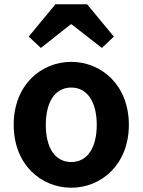

<svg xmlns="http://www.w3.org/2000/svg" viewBox="-20 -863 666 897"><path d="M313 14C453 14 582 -94 582 -280C582 -466 453 -574 313 -574C172 -574 44 -466 44 -280C44 -94 172 14 313 14ZM313 -106C236 -106 194 -174 194 -280C194 -385 236 -454 313 -454C389 -454 432 -385 432 -280C432 -174 389 -106 313 -106ZM114 -692 171 -639 310 -749H315L456 -639L512 -692L387 -843H239Z"/></svg>

Font: Noto Sans Mono CJK SC
Style: Bold
Weight: 700
Designer: Ryoko NISHIZUKA 西塚涼子 (kana, bopomofo & ideographs); Paul D. Hunt (Latin, Greek & Cyrillic); Sandoll Communications 산돌커뮤니
Foundry: Adobe
Version: Version 2.004;hotconv 1.0.118;makeotfexe 2.5.65603